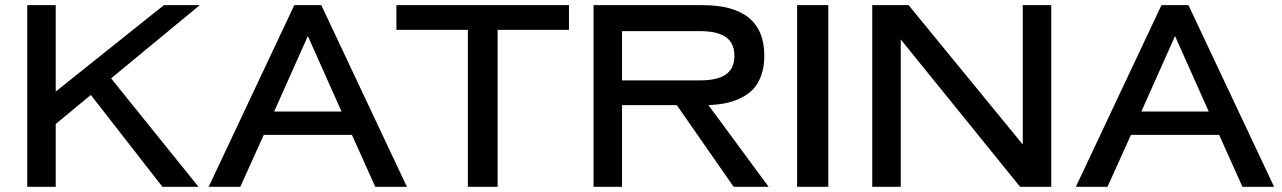

<svg xmlns="http://www.w3.org/2000/svg" viewBox="-20 -720 4940 740"><path d="M85 -700.2H194.8V-367.2L611.8 -700.2H750L408.2 -418L745.1 0H606L330.1 -354L194.8 -242.2V0H85Z M1426.3 0 1336.4 -200.2H996.6L906.2 0H784.2L1114.3 -700.2H1218.3L1548.3 0ZM1166.5 -581.1 1036.6 -290H1296.4Z M1507.8 -605V-700.2H2172.9V-605H1897.9V0H1783.2V-605Z M2267.6 -700.2H2687.5Q2925.8 -700.2 2925.8 -504.9Q2925.8 -462.9 2914.3 -430.4Q2902.8 -397.9 2883.5 -377.2Q2864.3 -356.4 2835.9 -342.5Q2807.6 -328.6 2777.3 -322.5Q2747.1 -316.4 2710.4 -314.9L2942.4 0H2807.6L2588.4 -314.9H2377.4V0H2267.6ZM2677.7 -600.1H2377.4V-410.2H2677.7Q2745.1 -410.2 2777.8 -433.1Q2810.5 -456.1 2810.5 -504.9Q2810.5 -553.7 2777.8 -576.9Q2745.1 -600.1 2677.7 -600.1Z M3052.2 -700.2H3172.4V0H3052.2Z M3341.8 -700.2H3481.9L3921.9 -163.1V-700.2H4031.7V0H3911.6L3451.7 -567.9V0H3341.8Z M4768.6 0 4678.7 -200.2H4338.9L4248.5 0H4126.5L4456.5 -700.2H4560.5L4890.6 0ZM4508.8 -581.1 4378.9 -290H4638.7Z"/></svg>

Font: Copperplate Sans CC Heavy
Style: Regular
Weight: 400
Designer: indestructible type*
Foundry: Cowboy Collective
Version: Version 1.000